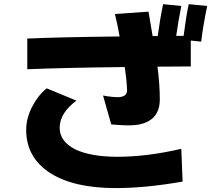

<svg xmlns="http://www.w3.org/2000/svg" viewBox="-20 -871 1040 938"><path d="M872.1 16.1Q690.4 47.9 545.4 47.9Q338.9 47.9 223.1 -26.9Q108.4 -102.5 107.9 -235.4Q107.9 -294.9 138.2 -351.6Q166 -405.3 208 -439.5L353.5 -379.4Q272 -319.3 271.5 -247.1Q271.5 -178.7 350.1 -140.1Q425.3 -105.5 551.8 -105Q698.2 -105 865.7 -144ZM865.7 -841.8Q851.1 -768.1 840.8 -695.8H877Q888.7 -788.1 901.9 -850.6L992.2 -841.8Q972.2 -746.1 962.9 -667.5L912.1 -672.9V-546.4Q889.6 -546.9 749.5 -545.4Q760.7 -458 760.7 -385.3Q760.7 -275.4 643.6 -260.3Q601.6 -255.9 523.4 -263.2L483.4 -404.3Q531.2 -395.5 561.5 -396.5Q600.6 -399.4 600.6 -429.2Q600.6 -465.3 589.4 -543.5Q287.6 -540 113.3 -532.7V-682.6Q264.6 -689.5 564.5 -692.9Q555.2 -745.6 541.5 -802.7L705.6 -814L725.6 -694.8H750.5Q762.2 -781.7 776.9 -850.6Z"/></svg>

Font: Droid Sans
Style: Regular
Weight: 400
Foundry: Ascender Corporation
Version: Version 1.00 build 114